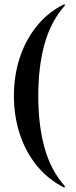

<svg xmlns="http://www.w3.org/2000/svg" viewBox="-20 -745 349 883"><path d="M44 -304Q44 -398 71 -480Q98 -562 149.5 -625.5Q201 -689 274 -725Q276 -726 278 -723.5Q280 -721 278 -719Q214 -647 185 -543Q156 -439 156 -304Q156 -169 185 -65Q214 39 278 111Q280 112 278 115Q276 118 274 117Q201 80 149.5 17Q98 -46 71 -128.5Q44 -211 44 -304Z"/></svg>

Font: Cormorant Light
Style: Bold
Weight: 700
Version: Version 4.000